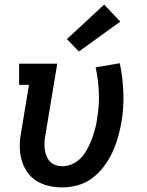

<svg xmlns="http://www.w3.org/2000/svg" viewBox="-20 -807 640 835"><path d="M250 8Q219 8 190 1Q161 -6 137 -21.5Q113 -37 97 -61Q81 -85 73.5 -113Q66 -141 66 -171.5Q66 -202 72 -232L106 -438H63V-530H229L177 -217Q174 -202 173.5 -186.5Q173 -171 175 -156.5Q177 -142 182.5 -128Q188 -114 198 -104Q208 -94 222 -89Q236 -84 251 -84Q273 -84 295 -94Q317 -104 333 -121.5Q349 -139 360 -159.5Q371 -180 379 -201.5Q387 -223 393 -244.5Q399 -266 402 -289Q412 -346 410 -402Q408 -458 396 -514L501 -532Q514 -469 516.5 -404.5Q519 -340 508 -275Q502 -241 492.5 -208Q483 -175 468 -143Q453 -111 431 -82Q409 -53 380 -31.5Q351 -10 317 -1Q283 8 250 8ZM323 -583 271 -637 433 -787 503 -713Z"/></svg>

Font: Iosevka Curly Slab SmBdEx
Style: Italic
Weight: 600
Width: 7
Italic angle: -9°
Monospace: yes
Designer: Belleve Invis
Foundry: Belleve Invis
Version: Version 11.1.0; ttfautohint (v1.8.3)